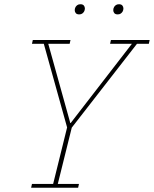

<svg xmlns="http://www.w3.org/2000/svg" viewBox="-20 -887 727 907"><path d="M131 -18H231L297 -285L187 -680H131L135 -698H313L309 -680H208L312 -306H314L603 -680H500L504 -698H687L683 -680H627L319 -284L253 -18H353L349 0H127ZM354 -819Q343 -819 338 -825Q333 -831 333 -839Q333 -847 337 -854Q340 -859 345.5 -863Q351 -867 360 -867Q371 -867 376 -861Q381 -855 381 -847Q381 -839 377 -832Q374 -827 368.5 -823Q363 -819 354 -819ZM536 -819Q525 -819 520 -825Q515 -831 515 -839Q515 -847 519 -854Q522 -859 527.5 -863Q533 -867 542 -867Q553 -867 558 -861Q563 -855 563 -847Q563 -839 559 -832Q556 -827 550.5 -823Q545 -819 536 -819Z"/></svg>

Font: IBM Plex Serif Thin
Style: Italic
Weight: 100
Italic angle: -14°
Designer: Mike Abbink, Paul van der Laan, Pieter van Rosmalen
Foundry: Bold Monday
Version: Version 3.001